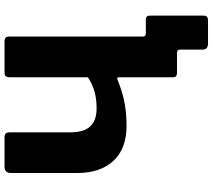

<svg xmlns="http://www.w3.org/2000/svg" viewBox="-64 -718 915 826"><g transform="rotate(-90 393.0 -304.5)"><path d="M619.4 133.4Q593 133.4 593 110.2V12.7Q593 0 579.6 0H518.5L649.2 -146.8Q649.2 -134.1 662.6 -134.1H723.3Q739.5 -134.1 739.5 -114.8V112.8Q739.5 123.5 735 128.5Q730.5 133.4 717.6 133.4ZM493.5 0Q474.2 0 474.2 -16.1V-249.9Q474.2 -261.7 460.6 -254.6Q404.1 -232.4 359.4 -224.8Q314.6 -217.1 265.5 -217.1Q166.3 -217.1 114.3 -273.8Q62.2 -330.4 62.2 -429.2V-714.2Q62.2 -742 89 -742H215Q227.5 -742 232.3 -736.8Q237.2 -731.6 237.2 -718V-457.7Q237.2 -423 247.2 -398.1Q257.3 -373.1 280.1 -359.5Q302.8 -345.9 340.2 -345.9Q376.5 -345.9 408.3 -353.7Q440.1 -361.5 474.2 -383.3V-719.9Q474.2 -742 492.5 -742H630.6Q649.2 -742 649.2 -722.3V-19.3Q649.2 0 633.1 0Z"/></g></svg>

Font: Libre Franklin Thin
Style: Regular
Weight: 100
Designer: Pablo Impallari, Rodrigo Fuenzalida, Nhung Nguyen
Foundry: Impallari Type
Version: Version 3.000